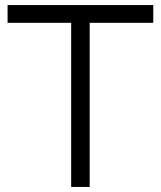

<svg xmlns="http://www.w3.org/2000/svg" viewBox="-20 -740 636 760"><path d="M261.7 -649.7H10V-720H586.7V-649.7H335V0H261.7Z"/></svg>

Font: Tap Sans
Style: Regular
Weight: 400
Designer: Tap Payments
Foundry: Tap Payments
Version: Version 1.001;Glyphs 3.1.2 (3151)